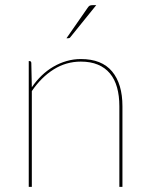

<svg xmlns="http://www.w3.org/2000/svg" viewBox="-20 -728 584 748"><path d="M104 -388Q121 -413 142.2 -433.5Q163.5 -454 188 -468.2Q212.5 -482.5 239.5 -490.2Q266.5 -498 295 -498Q376.5 -498 416.8 -449.5Q457 -401 457 -314V0H445V-314Q445 -355 436 -387.2Q427 -419.5 408.2 -442Q389.5 -464.5 361.2 -476.2Q333 -488 295 -488Q237.5 -488 189 -457.5Q140.5 -427 104 -373V0H92V-490H95Q102 -490 102 -482ZM355 -708 254 -583Q251.5 -579 246 -579H239L321 -697Q325.5 -704 329.5 -706Q333.5 -708 342 -708Z"/></svg>

Font: Lato 2
Style: Regular
Weight: 100
Designer: Lukasz Dziedzic with Adam Twardoch and Botio Nikoltchev
Foundry: tyPoland Lukasz Dziedzic
Version: Version 2.015; 2015-08-06; http://www.latofonts.com/